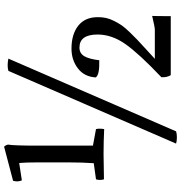

<svg xmlns="http://www.w3.org/2000/svg" viewBox="7 -864 886 940"><g transform="rotate(-90 450.0 -394.0)"><path d="M207 -650V-382L288 -367Q292 -351 288 -327Q225 -330 166 -330Q126 -330 42 -328Q36 -348 42 -367L121 -378Q125 -433 125 -505V-650Q125 -711 122 -743L37 -730Q28 -750 35 -773L202 -817Q211 -807 212 -797Q207 -771 207 -650ZM841 -1H552Q540 -21 542 -47Q658 -157 704.5 -223.5Q751 -290 751 -359Q751 -448 687 -448Q659 -448 645 -424.5Q631 -401 625 -351Q554 -349 541 -368Q544 -424 585 -455.5Q626 -487 682 -487Q752 -487 794 -454Q836 -421 836 -358Q836 -336 832 -317.5Q828 -299 817 -277.5Q806 -256 795 -240Q784 -224 760.5 -200Q737 -176 726 -165.5Q715 -155 680 -123Q645 -91 632 -79H776Q786 -79 842 -92Q841 -72 841 -1ZM633 -796 277 25Q266 29 248 29Q229 29 217 25L573 -796Q598 -803 633 -796Z"/></g></svg>

Font: Adamina
Style: Regular
Weight: 400
Designer: Cyreal (www.cyreal.org)
Foundry: Alexei Vanyashin
Version: Version 1.013